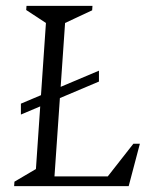

<svg xmlns="http://www.w3.org/2000/svg" viewBox="-20 -632 511 652"><path d="M51 -243V-280L316 -392V-355ZM28 0 29 -15 102 -58 136 -554 69 -598 70 -612H294L293 -597L201 -554L165 -33H346L433 -144H455L417 0Z"/></svg>

Font: Ancizar Serif Light
Style: Italic
Weight: 300
Italic angle: -4°
Designer: Cesar Puertas, Viviana Monsalve, Julian Moncada, Julian Prieto, Jose Castro, Felipe Aragon, Mariel Hernandez, Sara Alarc
Version: Version 8.100